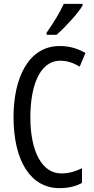

<svg xmlns="http://www.w3.org/2000/svg" viewBox="-20 -963 486 993"><path d="M407 -934V-943H310C289 -898 259 -848 221 -794V-783H273C314 -819 382 -892 407 -934ZM292 -649C329 -649 362 -637 392 -618L422 -689C381 -713 337 -725 289 -725C128 -725 50 -561 50 -358C50 -127 141 10 287 10C333 10 372 1 404 -17V-93C372 -77 337 -66 297 -66C199 -66 137 -176 137 -357C137 -512 182 -649 292 -649Z"/></svg>

Font: Noto Sans Lao Looped ExtraCondensed
Style: Regular
Weight: 400
Width: 2
Designer: Mark Frömberg, Ben Mitchell
Foundry: The Fontpad Ltd
Version: Version 1.002